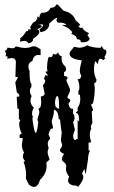

<svg xmlns="http://www.w3.org/2000/svg" viewBox="-20 -788 484 815"><path d="M310.5 6.8V5.4Q310.5 -1 289.6 -1Q269 -6.8 269 -22Q269 -29.3 273.4 -38.1Q259.8 -56.2 259.8 -70.8L261.2 -83.5Q261.2 -92.3 252 -99.1Q242.7 -106 242.7 -111.3Q242.7 -121.1 252 -134.8Q234.4 -142.1 234.4 -149.9Q234.4 -153.8 239 -159.7Q243.7 -165.5 243.7 -171.4Q243.7 -176.3 241.2 -181.4Q238.8 -186.5 238.8 -196.3L242.2 -226.1Q240.2 -232.4 239.3 -242.7Q235.4 -282.2 233.4 -282.2Q231.9 -282.2 230.5 -279.3L231 -282.2Q231 -284.7 228.5 -284.7Q228.5 -317.4 209 -322.3Q209 -310.5 207.5 -303Q206.1 -295.4 204.3 -289.8Q202.6 -284.2 201.2 -279.8Q199.7 -275.4 199.7 -270.5L205.1 -247.6L203.1 -241.2L200.2 -242.2Q192.4 -242.2 186 -216.8L193.4 -199.7Q182.6 -190.4 182.6 -176.8L186.5 -158.7Q182.1 -150.4 182.1 -141.1Q182.1 -134.3 190.4 -110.8L176.8 -97.7L177.7 -83.5Q177.7 -50.3 149.9 -24.9Q141.6 5.4 124.5 5.4Q115.2 5.4 102.5 -4.4L89.8 -30.3L90.3 -33.7L89.8 -38.6Q89.8 -41.5 90.8 -43.5Q90.8 -73.2 80.1 -101.1L86.9 -104Q77.1 -113.8 77.1 -124.5Q77.1 -133.3 82 -141.1Q72.8 -156.2 72.8 -172.4L76.7 -202.1H64.9L62.5 -210Q62.5 -217.3 72.3 -221.7Q61.5 -242.7 61.5 -263.2Q61.5 -272.5 66.4 -275.9L61.5 -282.7L60.1 -280.8V-326.2H54.2L50.8 -377L61.5 -378.4V-386.7L51.3 -396L44.9 -438.5L56.6 -460L45.4 -461.9L47.4 -523.4Q47.4 -541.5 28.3 -541.5L9.8 -538.6L12.7 -545.9Q12.7 -549.3 3.9 -549.3L5.4 -558.1Q5.4 -565.9 0 -572.8Q9.3 -573.2 11.7 -585.9L31.7 -583Q43.9 -583 44.9 -590.3H52.7Q70.8 -584.5 86.9 -584.5Q104.5 -584.5 119.1 -591.8L132.8 -590.3L152.3 -579.1V-553.7L143.6 -554.7Q122.1 -554.7 117.7 -529.3Q100.6 -522.5 100.6 -506.3Q100.6 -495.6 105.5 -486.3Q105.5 -434.1 113.3 -432.6V-419.4Q106.9 -411.6 106.9 -401.4Q106.9 -391.1 114.3 -380.4Q109.4 -371.1 109.4 -360.8Q109.4 -344.2 124 -330.6Q116.2 -319.8 116.2 -306.2Q116.2 -294.4 121.1 -291.5Q117.7 -290.5 117.7 -285.6Q117.7 -277.3 122.1 -252.9Q127 -224.1 131.3 -224.1Q137.7 -224.1 142.6 -271.5Q139.2 -274.4 139.2 -280.3Q139.2 -286.6 143.1 -296.4Q147 -306.2 147 -312.5L143.6 -328.1Q154.8 -328.1 154.8 -355L153.3 -378.4Q169.4 -380.4 169.4 -391.1L162.1 -425.8Q171.9 -437 171.9 -443.8Q171.9 -449.2 166.5 -453.1L172.9 -469.7L183.1 -465.3Q183.1 -468.8 172.9 -482.9L181.6 -485.8Q179.7 -489.3 179.7 -503.4Q179.7 -519.5 184.6 -542L189.5 -546.9L195.3 -544.9Q202.1 -544.9 205.1 -559.6L213.4 -556.6Q220.7 -556.6 226.6 -566.4Q229.5 -551.8 242.2 -548.8L241.2 -539.1Q241.2 -519 257.8 -505.4L260.7 -494.6Q260.7 -486.3 252 -481.4V-466.3Q267.1 -462.9 267.1 -457.5Q267.1 -455.1 264.6 -452.9Q262.2 -450.7 262.2 -446.8Q262.2 -443.4 264.6 -438.5Q277.3 -413.1 277.3 -405.8Q277.3 -398.9 271.7 -388.4Q266.1 -377.9 266.1 -375Q266.1 -371.1 272.2 -368.9Q278.3 -366.7 278.3 -362.8Q278.3 -356.9 270.5 -347.7Q274.4 -326.2 287.1 -326.2H290V-306.6Q296.4 -298.8 296.4 -288.1Q296.4 -278.8 290.5 -268.6L297.9 -237.3Q290.5 -218.8 290.5 -209.5Q290.5 -196.8 299.3 -192.9Q303.2 -196.8 305.2 -197Q307.1 -197.3 309.6 -197.8V-278.3L315.9 -272.9V-278.8Q315.9 -308.1 301.3 -309.1L309.6 -317.4V-330.6Q320.8 -346.2 320.8 -369.1L319.3 -386.7L315.9 -384.8Q312.5 -384.8 312.5 -396.5Q312.5 -401.9 314.7 -405.3Q316.9 -408.7 316.9 -417Q316.9 -436 309.1 -453.6L314.5 -452.1Q322.3 -452.1 325.2 -467.3Q318.8 -475.1 318.8 -489.7Q318.8 -499.5 327.1 -531.7Q275.4 -537.6 275.4 -560.1L276.9 -567.4L294.4 -589.4L315.4 -585.4Q332.5 -585.4 351.1 -595.7Q372.1 -585 406.7 -585L412.6 -592.8Q417.5 -576.2 428.7 -576.2L431.6 -568.4Q431.6 -558.6 422.9 -545.4L427.2 -541L418.9 -532.7Q411.6 -538.6 406.7 -538.6Q397 -538.6 395.5 -515.1L385.3 -528.8Q378.9 -516.6 378.9 -494.1Q378.9 -470.7 389.6 -449.7Q389.6 -437 379.9 -434.6L382.3 -414.1Q382.3 -379.4 374.5 -349.6L366.2 -343.3Q373 -332 375 -319.3L369.6 -314.5L372.1 -265.1Q365.7 -257.3 365.7 -249L367.2 -241.2Q361.3 -231.4 361.3 -217.3Q361.3 -202.6 367.2 -184.6L356 -182.1V-148.9L362.3 -149.9Q353.5 -131.3 353.5 -110.8L343.8 -47.4L337.9 -70.8L328.1 -51.3Q333.5 -44.4 333.5 -36.6Q333.5 -20.5 310.5 6.8ZM231 -326.7Q231 -380.4 223.1 -380.4Q218.8 -380.4 215.8 -368.2Q213.4 -359.4 213.4 -351.1Q213.4 -328.6 231 -326.7ZM217.3 -768.1H225.6L250 -742.2Q289.6 -733.4 300.3 -702.6Q320.3 -685.5 320.3 -681.2Q320.3 -679.2 316.9 -679.2L313 -679.7Q316.4 -669.4 323.2 -669.4L330.1 -671.4Q331.5 -658.7 358.4 -647L351.1 -639.6L360.8 -623.5Q355 -608.4 333.5 -608.4L321.8 -609.4L322.8 -613.3Q322.8 -620.6 306.6 -621.6Q305.2 -637.7 282.7 -644L287.1 -652.3L270 -668.5L241.7 -682.6L261.7 -681.6Q254.9 -691.9 236.3 -691.9L225.6 -691.4L219.2 -700.7L222.7 -710.4L221.2 -712.4Q215.3 -712.4 189.5 -688.5Q188 -656.7 151.9 -651.4L147.5 -662.6Q163.6 -675.8 163.6 -681.2Q163.6 -684.6 156.7 -684.6L143.6 -682.6Q157.2 -681.2 157.2 -677.2Q157.2 -671.9 139.2 -664.1Q147 -659.2 147 -652.3Q147 -640.1 119.6 -623L120.1 -619.6Q120.1 -608.4 100.1 -604Q95.7 -614.3 83 -614.3Q74.7 -614.3 64.9 -610.8L66.4 -625.5Q81.5 -637.7 91.3 -655.8H99.1L99.6 -663.1L111.3 -663.6L107.9 -672.9L120.6 -692.4Q136.7 -696.8 140.1 -719.2L147.5 -712.4V-715.3Q147.5 -725.1 156.2 -733.9H161.1Q185.5 -733.9 194.8 -754.9Q216.3 -755.4 217.3 -768.1Z"/></svg>

Font: Truetypewriter PolyglOTT
Style: Regular
Weight: 400
Designer: Sergey Beatoff a.k.a. Sam_T
Version: Version 3.76